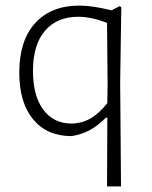

<svg xmlns="http://www.w3.org/2000/svg" viewBox="-20 -482 543 687"><path d="M410 -189 413 185H363L364 -40V-61H359Q330 -32 301.5 -16.5Q273 -1 236 5Q148 5 98.5 -55Q49 -115 49 -222Q49 -337 106 -399.5Q163 -462 264 -462Q311 -462 379 -445L408 -460L414 -456ZM98 -228Q98 -139 135 -89.5Q172 -40 235 -40Q271 -40 302.5 -57.5Q334 -75 364 -113L365 -183L363 -400Q307 -422 260 -422Q184 -422 141 -372Q98 -322 98 -228Z"/></svg>

Font: t
Style: Regular
Weight: 300
Designer: Juan Pablo del Peral
Foundry: Huerta Tipografica
Version: Version 2.004; ttfautohint (v1.8.1)